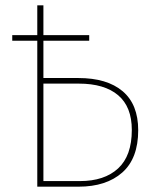

<svg xmlns="http://www.w3.org/2000/svg" viewBox="-20 -701 588 721"><path d="M499 -212Q499 -106 439 -53Q379 0 275 0H120V-548H26V-569H120V-681H143V-569H315V-548H143V-408H274Q382 -408 440.5 -358.5Q499 -309 499 -212ZM475 -213Q475 -300 423.5 -343.5Q372 -387 276 -387H143V-21H280Q372 -21 423.5 -68.5Q475 -116 475 -213Z"/></svg>

Font: Fira Sans Thin
Style: Regular
Weight: 100
Designer: bBox Type GmbH & Carrois Corporate GbR & Edenspiekermann AG
Foundry: bBox Type GmbH & Carrois Corporate GbR & Edenspiekermann AG
Version: Version 4.301